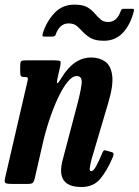

<svg xmlns="http://www.w3.org/2000/svg" viewBox="-26 -774 584 808"><path d="M82 -520H203.5Q224.5 -520 227.8 -516.2Q231 -512.5 227.5 -495.5L217 -449Q211.5 -423.5 215.5 -423.8Q219.5 -424 232 -445Q284 -532 358 -532Q392.5 -532 416.8 -514.8Q441 -497.5 446.2 -455.8Q451.5 -414 429.5 -341L359.5 -104.5Q357.5 -97.5 354.5 -82.8Q351.5 -68 351.5 -64.5Q351.5 -53.5 357 -53.5Q367 -53.5 378.2 -73.8Q389.5 -94 403.5 -128Q407.5 -137.5 410.5 -140.2Q413.5 -143 422 -140L443.5 -134Q451.5 -131.5 452 -127Q452.5 -122.5 448 -111Q424.5 -55.5 395.8 -21.2Q367 13 317 13Q231 13 231 -56.5Q231 -66 233 -78.8Q235 -91.5 238 -102L296.5 -324Q312.5 -383 317.2 -418.5Q322 -454 297 -454Q278 -454 257.5 -428.2Q237 -402.5 217.2 -360Q197.5 -317.5 180.8 -266.8Q164 -216 153 -166.5L121 -26.5Q118 -12.5 113.5 -6.2Q109 0 91.5 0H24.5Q0.5 0 -4 -4.5Q-8.5 -9 -4 -27.5L89.5 -431.5Q93 -444.5 90 -447.2Q87 -450 80 -450H76Q64 -450 61.5 -455Q59 -460 59 -473.5V-497Q59 -512.5 63 -516.2Q67 -520 82 -520ZM411.5 -602.5Q374.5 -602.5 355 -614.2Q335.5 -626 322 -640.5Q310.5 -653 297.8 -664.2Q285 -675.5 262 -675.5Q243 -675.5 229 -662.5Q215 -649.5 208 -627Q204 -620 194.5 -620H161.5Q153 -620 152.8 -623.8Q152.5 -627.5 154.5 -635Q169.5 -682.5 202.5 -718.5Q235.5 -754.5 287 -754.5Q324 -754.5 342.5 -743Q361 -731.5 373.5 -716.5Q384 -704.5 396.5 -693Q409 -681.5 429.5 -681.5Q465.5 -681.5 481.5 -726Q483.5 -731.5 486 -734.2Q488.5 -737 495.5 -737H530Q536.5 -737 537.5 -734.5Q538.5 -732 537 -726Q523 -670.5 491.5 -636.5Q460 -602.5 411.5 -602.5Z"/></svg>

Font: Besley* Condensed Semi
Style: Italic
Weight: 600
Width: 3
Italic angle: -13°
Designer: Owen Earl
Foundry: indestructible type*
Version: Version 3.000; ttfautohint (v1.8.3)